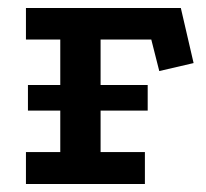

<svg xmlns="http://www.w3.org/2000/svg" viewBox="-20 -461 515 481"><path d="M45 0V-80H131V-362H45V-441H433L465 -303L379 -283L359 -362H232V-80H343V0ZM50 -184V-248H350V-184Z"/></svg>

Font: Podkova SemiBold
Style: Regular
Weight: 600
Designer: Ilya Yudin
Foundry: Cyreal (www.cyreal.org)
Version: Version 2.103